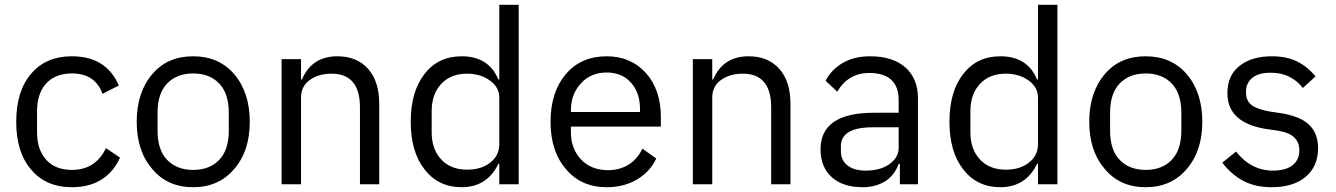

<svg xmlns="http://www.w3.org/2000/svg" viewBox="-20 -760 5513 792"><path d="M276.9 12.2Q349.1 12.2 399.4 -19.8Q449.7 -51.8 475.1 -109.9L417 -148.9Q374 -59.1 276.9 -59.1Q207.5 -59.1 170.2 -101.3Q132.8 -143.6 132.8 -213.9V-301.8Q132.8 -372.1 168.9 -414.1Q207 -457 276.9 -457Q372.6 -457 402.8 -373L470.2 -407.2Q418.5 -527.8 276.9 -527.8Q168.5 -527.8 107.9 -455.1Q46.9 -383.8 46.9 -257.8Q46.9 -132.3 107.9 -61Q168.9 12.2 276.9 12.2Z M776.9 12.2Q881.8 12.2 945.3 -62Q1010.3 -136.2 1010.3 -257.8Q1010.3 -379.4 945.3 -455.1Q881.8 -527.8 776.9 -527.8Q670.9 -527.8 608.9 -455.1Q543.9 -379.4 543.9 -257.8Q543.9 -136.2 608.9 -62Q670.9 12.2 776.9 12.2ZM629.9 -221.2V-294.9Q629.9 -374.5 669.7 -415.8Q709.5 -457 776.9 -457Q844.2 -457 884 -415.8Q923.8 -374.5 923.8 -294.9V-221.2Q923.8 -141.6 884 -100.3Q844.2 -59.1 776.9 -59.1Q709.5 -59.1 669.7 -100.3Q629.9 -141.6 629.9 -221.2Z M1141.6 0H1221.7V-357.9Q1221.7 -405.8 1260.7 -432.1Q1296.4 -456.1 1347.7 -456.1Q1464.8 -456.1 1464.8 -316.9V0H1544.4V-331.1Q1544.4 -424.3 1498.3 -476.1Q1452.1 -527.8 1371.6 -527.8Q1266.1 -527.8 1225.6 -432.1H1221.7V-516.1H1141.6Z M2039.6 -84V0H2119.6V-740.2H2039.6V-432.1H2035.6Q1996.1 -527.8 1884.3 -527.8Q1787.6 -527.8 1731.4 -455.1Q1674.3 -382.8 1674.3 -257.8Q1674.3 -133.3 1731.4 -61Q1788.1 12.2 1884.3 12.2Q1989.3 12.2 2035.6 -84ZM1906.7 -60.1Q1839.4 -60.1 1800 -102.3Q1760.7 -144.5 1760.7 -213.9V-301.8Q1760.7 -371.6 1800 -413.8Q1839.4 -456.1 1906.7 -456.1Q1961.4 -456.1 2000.5 -428.2Q2039.6 -400.4 2039.6 -356.9V-165Q2039.6 -117.2 2000.5 -87.9Q1963.9 -60.1 1906.7 -60.1Z M2482.9 12.2Q2554.2 12.2 2607.9 -19.8Q2661.6 -51.8 2687 -106L2629.9 -147Q2609.9 -104 2573.2 -81.1Q2536.6 -58.1 2488.3 -58.1Q2418 -58.1 2376 -103Q2335 -147 2335 -213.9V-237.8H2706.1V-275.9Q2706.1 -388.2 2646 -457Q2583 -527.8 2482.9 -527.8Q2377 -527.8 2314.9 -455.1Q2251 -380.4 2251 -257.8Q2251 -135.3 2314.9 -62Q2377 12.2 2482.9 12.2ZM2482.9 -460.9Q2544.9 -460.9 2582.5 -419.4Q2620.1 -377.9 2620.1 -309.1V-297.9H2335V-305.2Q2335 -372.1 2377 -417Q2418 -460.9 2482.9 -460.9Z M2837.9 0H2918V-357.9Q2918 -405.8 2957 -432.1Q2992.7 -456.1 3043.9 -456.1Q3161.1 -456.1 3161.1 -316.9V0H3240.7V-331.1Q3240.7 -424.3 3194.6 -476.1Q3148.4 -527.8 3067.9 -527.8Q2962.4 -527.8 2921.9 -432.1H2918V-516.1H2837.9Z M3568.8 -527.8Q3662.6 -527.8 3714.6 -481.9Q3766.6 -436 3766.6 -354V0H3691.9V-84H3687Q3669.9 -36.6 3631.1 -12.2Q3592.3 12.2 3537.6 12.2Q3456.5 12.2 3410.6 -29.5Q3364.7 -71.3 3364.7 -144Q3364.7 -294.9 3585 -294.9H3687V-346.2Q3687 -459 3564.9 -459Q3479.5 -459 3433.6 -381.8L3385.7 -426.8Q3408.2 -471.7 3455.3 -499.8Q3502.4 -527.8 3568.8 -527.8ZM3687 -149.9V-234.9H3580.6Q3448.7 -234.9 3448.7 -157.2V-136.2Q3448.7 -98.6 3476.1 -77.4Q3503.4 -56.2 3550.8 -56.2Q3611.3 -56.2 3648.9 -83Q3687 -110.4 3687 -149.9Z M4261.7 -84V0H4341.8V-740.2H4261.7V-432.1H4257.8Q4218.3 -527.8 4106.4 -527.8Q4009.8 -527.8 3953.6 -455.1Q3896.5 -382.8 3896.5 -257.8Q3896.5 -133.3 3953.6 -61Q4010.3 12.2 4106.4 12.2Q4211.4 12.2 4257.8 -84ZM4128.9 -60.1Q4061.5 -60.1 4022.2 -102.3Q3982.9 -144.5 3982.9 -213.9V-301.8Q3982.9 -371.6 4022.2 -413.8Q4061.5 -456.1 4128.9 -456.1Q4183.6 -456.1 4222.7 -428.2Q4261.7 -400.4 4261.7 -356.9V-165Q4261.7 -117.2 4222.7 -87.9Q4186 -60.1 4128.9 -60.1Z M4706.1 12.2Q4811 12.2 4874.5 -62Q4939.5 -136.2 4939.5 -257.8Q4939.5 -379.4 4874.5 -455.1Q4811 -527.8 4706.1 -527.8Q4600.1 -527.8 4538.1 -455.1Q4473.1 -379.4 4473.1 -257.8Q4473.1 -136.2 4538.1 -62Q4600.1 12.2 4706.1 12.2ZM4559.1 -221.2V-294.9Q4559.1 -374.5 4598.9 -415.8Q4638.7 -457 4706.1 -457Q4773.4 -457 4813.2 -415.8Q4853 -374.5 4853 -294.9V-221.2Q4853 -141.6 4813.2 -100.3Q4773.4 -59.1 4706.1 -59.1Q4638.7 -59.1 4598.9 -100.3Q4559.1 -141.6 4559.1 -221.2Z M5226.1 12.2Q5315.4 12.2 5366.2 -30.8Q5417 -73.7 5417 -148.9Q5417 -210 5379.9 -245.6Q5342.8 -281.2 5258.8 -293.9L5218.8 -299.8Q5167.5 -308.6 5143.6 -326.2Q5119.6 -343.8 5119.6 -379.9Q5119.6 -417.5 5145.5 -438.7Q5171.4 -460 5220.7 -460Q5267.1 -460 5300.8 -442.1Q5334.5 -424.3 5354 -397L5406.7 -444.8Q5372.6 -485.8 5329.8 -506.8Q5287.1 -527.8 5227.1 -527.8Q5144.5 -527.8 5095.7 -490.2Q5043 -450.7 5043 -376Q5043 -308.1 5090.8 -271Q5131.8 -238.3 5209 -227.1L5250 -221.2Q5298.3 -213.4 5319.1 -192.9Q5339.8 -172.4 5339.8 -140.1Q5339.8 -100.1 5311.3 -78.1Q5282.7 -56.2 5231.9 -56.2Q5140.6 -56.2 5078.6 -134.8L5022 -88.9Q5059.6 -40 5108.6 -13.9Q5157.7 12.2 5226.1 12.2Z"/></svg>

Font: Plexus Sans
Style: Regular
Weight: 400
Version: Version 2.001;PS 002.001;hotconv 1.0.70;makeotf.lib2.5.58329